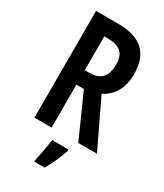

<svg xmlns="http://www.w3.org/2000/svg" viewBox="-228 -803 952 1112"><g transform="rotate(30 248.0 -246.5)"><path d="M214 -714Q333 -714 389 -662.5Q445 -611 445 -505Q445 -370 339 -314L489 0H364L236 -287H186V0H71V-714ZM210 -610H186V-384H216Q275 -384 301 -414.5Q327 -445 327 -501Q327 -560 298 -585Q269 -610 210 -610ZM334 71Q322 108 304 148Q286 188 267 221H198V209Q202 191 207.5 164.5Q213 138 217.5 110Q222 82 225 61H334Z"/></g></svg>

Font: Noto Sans Kannada ExtraCondensed SemiBold
Style: Regular
Weight: 600
Width: 2
Designer: Jelle Bosma - Monotype Design Team
Foundry: Monotype Imaging Inc.
Version: Version 2.005; ttfautohint (v1.8.4.7-5d5b)